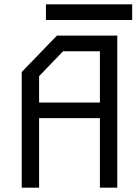

<svg xmlns="http://www.w3.org/2000/svg" viewBox="-20 -864 640 884"><path d="M242 -700 80 -532.5V0H160V-320H440V0H520V-700ZM160 -513.5 270.5 -628H440V-392H160ZM588.5 -772H191.5V-844H588.5Z"/></svg>

Font: Kode Mono
Style: Regular
Weight: 400
Monospace: yes
Designer: Isa Ozler
Foundry: Kadena LLC
Version: Version 1.000;gftools[0.9.28]